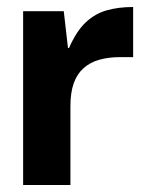

<svg xmlns="http://www.w3.org/2000/svg" viewBox="-20 -528 410 548"><path d="M46 0V-496H162L174 -391H177Q198 -439 224.5 -464Q251 -489 284.5 -498.5Q318 -508 360 -508V-365H324Q290 -365 263.5 -357.5Q237 -350 218.5 -333.5Q200 -317 190.5 -290.5Q181 -264 181 -225V0Z"/></svg>

Font: DM Sans 9pt 36pt
Style: Bold
Weight: 700
Version: Version 4.004;gftools[0.9.30]